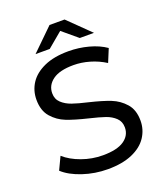

<svg xmlns="http://www.w3.org/2000/svg" viewBox="-160 -992 941 1105"><g transform="rotate(-20 310.5 -439.5)"><path d="M41 -80 78 -158Q118 -122 180.5 -99.5Q243 -77 309 -77Q396 -77 439 -106.5Q482 -136 482 -185Q482 -221 458.5 -243.5Q435 -266 400.5 -278Q366 -290 303 -305Q224 -324 175.5 -343Q127 -362 92.5 -401.5Q58 -441 58 -508Q58 -564 87.5 -609Q117 -654 177 -681Q237 -708 326 -708Q388 -708 448 -692Q508 -676 551 -646L518 -566Q474 -594 424 -608.5Q374 -623 326 -623Q241 -623 198.5 -592Q156 -561 156 -512Q156 -476 180 -453.5Q204 -431 239.5 -418.5Q275 -406 336 -392Q415 -373 463 -354Q511 -335 545.5 -296Q580 -257 580 -191Q580 -136 550 -90.5Q520 -45 459 -18.5Q398 8 309 8Q230 8 156.5 -16.5Q83 -41 41 -80ZM414 -757 322 -834 230 -757H143L276 -887H368L501 -757Z"/></g></svg>

Font: Idrija
Style: Regular
Weight: 500
Designer: Julieta Ulanovsky
Foundry: Julieta Ulanovsky
Version: Version 7.200